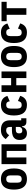

<svg xmlns="http://www.w3.org/2000/svg" viewBox="1713 -2290 589 4055"><g transform="rotate(-90 2007.5 -262.5)"><path d="M254 12Q181 12 131.5 -18Q82 -48 56.5 -109Q31 -170 31 -262Q31 -355 56.5 -416Q82 -477 131.5 -507Q181 -537 254 -537Q327 -537 376.5 -507Q426 -477 451.5 -416Q477 -355 477 -262Q477 -170 451.5 -109Q426 -48 376.5 -18Q327 12 254 12ZM254 -99Q292 -99 311.5 -121.5Q331 -144 331 -189V-336Q331 -381 311.5 -403.5Q292 -426 254 -426Q216 -426 196.5 -403.5Q177 -381 177 -336V-189Q177 -144 196.5 -121.5Q216 -99 254 -99Z M569 0V-525H988V0H848V-416H709V0Z M1537 0H1456Q1432 0 1411.5 -9.5Q1391 -19 1378.5 -43.5Q1366 -68 1366 -113V-127L1397 -91H1354Q1346 -44 1310.5 -16Q1275 12 1222 12Q1152 12 1115.5 -29Q1079 -70 1079 -141Q1079 -198 1103 -234.5Q1127 -271 1171.5 -288Q1216 -305 1278 -305H1354V-346Q1354 -387 1337 -407Q1320 -427 1280 -427Q1246 -427 1222 -409.5Q1198 -392 1180 -363L1097 -437Q1129 -484 1175 -510.5Q1221 -537 1293 -537Q1395 -537 1444.5 -489Q1494 -441 1494 -346V-109H1537ZM1354 -223H1291Q1255 -223 1237 -207.5Q1219 -192 1219 -163V-144Q1219 -114 1234.5 -100Q1250 -86 1278 -86Q1299 -86 1316 -94Q1333 -102 1343.5 -118Q1354 -134 1354 -158Z M1818 12Q1709 12 1652.5 -55.5Q1596 -123 1596 -262Q1596 -401 1652.5 -469Q1709 -537 1818 -537Q1896 -537 1943 -501.5Q1990 -466 2009 -401L1896 -351Q1891 -389 1873 -407.5Q1855 -426 1818 -426Q1780 -426 1761 -403.5Q1742 -381 1742 -336V-189Q1742 -144 1761 -121.5Q1780 -99 1818 -99Q1856 -99 1874.5 -118.5Q1893 -138 1902 -178L2011 -130Q1989 -58 1941.5 -23Q1894 12 1818 12Z M2094 0V-525H2234V-322H2386V-525H2526V0H2386V-213H2234V0Z M2841 12Q2768 12 2718.5 -18Q2669 -48 2643.5 -109Q2618 -170 2618 -262Q2618 -355 2643.5 -416Q2669 -477 2718.5 -507Q2768 -537 2841 -537Q2914 -537 2963.5 -507Q3013 -477 3038.5 -416Q3064 -355 3064 -262Q3064 -170 3038.5 -109Q3013 -48 2963.5 -18Q2914 12 2841 12ZM2841 -99Q2879 -99 2898.5 -121.5Q2918 -144 2918 -189V-336Q2918 -381 2898.5 -403.5Q2879 -426 2841 -426Q2803 -426 2783.5 -403.5Q2764 -381 2764 -336V-189Q2764 -144 2783.5 -121.5Q2803 -99 2841 -99Z M3348 12Q3239 12 3182.5 -55.5Q3126 -123 3126 -262Q3126 -401 3182.5 -469Q3239 -537 3348 -537Q3426 -537 3473 -501.5Q3520 -466 3539 -401L3426 -351Q3421 -389 3403 -407.5Q3385 -426 3348 -426Q3310 -426 3291 -403.5Q3272 -381 3272 -336V-189Q3272 -144 3291 -121.5Q3310 -99 3348 -99Q3386 -99 3404.5 -118.5Q3423 -138 3432 -178L3541 -130Q3519 -58 3471.5 -23Q3424 12 3348 12Z M3722 0V-416H3587V-525H3997V-416H3862V0Z"/></g></svg>

Font: IBM Plex Sans Condensed
Style: Bold
Weight: 700
Width: 3
Designer: Mike Abbink, Paul van der Laan, Pieter van Rosmalen
Foundry: Bold Monday
Version: Version 3.201